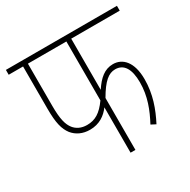

<svg xmlns="http://www.w3.org/2000/svg" viewBox="-143 -756 881 891"><g transform="rotate(-30 297.5 -311.0)"><path d="M335 -596H595V-622H0V-596H77V-370C77 -293 87 -256 109 -227C130 -201 161 -186 200 -186C251 -186 285 -211 309 -243V0H335V-278C375 -347 405 -371 440 -371C486 -371 510 -333 510 -261C510 -187 485 -125 454 -67L479 -54C511 -116 536 -183 536 -263C536 -356 494 -397 443 -397C398 -397 366 -369 335 -322ZM103 -596H309V-280C274 -231 243 -212 199 -212C168 -212 145 -224 130 -243C113 -265 103 -297 103 -370Z"/></g></svg>

Font: Noto Sans Condensed Thin
Style: Regular
Weight: 100
Width: 3
Designer: Monotype Design Team
Foundry: Monotype Imaging Inc.
Version: Version 2.013